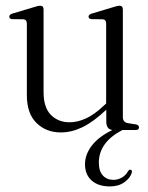

<svg xmlns="http://www.w3.org/2000/svg" viewBox="-20 -455 519 672"><path d="M74 -122V-372.5Q74 -386.5 62 -387.5L21.5 -388Q12.5 -389.5 12.5 -397Q12.5 -404 23.5 -407.5L100.5 -430.5Q114 -435 120.5 -435Q132.5 -435 132.5 -421.5V-132.5Q132.5 -79 158 -53Q183.5 -27 224 -27Q251 -27 280.8 -40.5Q310.5 -54 343 -85L351.5 -92.5V-372.5Q351.5 -386.5 339.5 -387.5L299.5 -388Q290 -389.5 290 -397Q290 -404 301.5 -407.5L378 -430.5Q391.5 -435 398 -435Q410 -435 410 -421.5V-45.5Q410 -27 427.5 -24L456.5 -19.5Q466.5 -17 466.5 -9Q466.5 0 455 0H408.5Q326 43 326 114Q326 144 340 159.2Q354 174.5 377 174.5Q392.5 174.5 406.5 166.5Q420.5 158.5 428 144.5Q432 138 436.5 139Q444 140.5 441 150Q436 167.5 415.8 182.5Q395.5 197.5 364.5 197.5Q324 197.5 300.8 176.8Q277.5 156 277.5 120Q277.5 86 301.2 54.8Q325 23.5 373.5 0Q352 -2.5 352 -29.5V-71Q306.5 -28 268.5 -9.8Q230.5 8.5 193 8.5Q141.5 8.5 107.8 -24.5Q74 -57.5 74 -122Z"/></svg>

Font: Fraunces 144pt S050 Light
Style: Regular
Weight: 300
Version: Version 1.000; ttfautohint (v1.8.3)